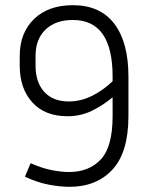

<svg xmlns="http://www.w3.org/2000/svg" viewBox="-20 -710 601 740"><path d="M475 -262Q475 -123 413.5 -56.5Q352 10 248 10Q211 10 167 1.5Q123 -7 76 -29L98 -81Q141 -62 178.5 -54.5Q216 -47 246 -47Q323 -47 368.5 -95.5Q414 -144 414 -262V-335Q377 -304 334 -283Q291 -262 240 -262Q153 -262 104.5 -315.5Q56 -369 56 -457V-494Q56 -583 111 -636.5Q166 -690 261 -690Q366 -690 420.5 -618.5Q475 -547 475 -415ZM117 -457Q117 -393 150.5 -356Q184 -319 245 -319Q292 -319 335.5 -341Q379 -363 414 -397V-415Q414 -633 261 -633Q194 -633 155.5 -596Q117 -559 117 -494Z"/></svg>

Font: Inria Sans Light
Style: Regular
Weight: 300
Designer: Black Foundry Team
Foundry: Black Foundry
Version: Version 1.2; ttfautohint (v1.8.3)